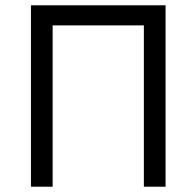

<svg xmlns="http://www.w3.org/2000/svg" viewBox="-20 -706 743 726"><path d="M97 -686H606V0H524V-610H179V0H97Z"/></svg>

Font: Bellota Text
Style: Bold
Weight: 700
Designer: Kemie Guaida
Foundry: Kemie Guaida
Version: Version 4.001